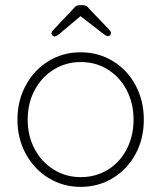

<svg xmlns="http://www.w3.org/2000/svg" viewBox="-20 -719 629 749"><path d="M295 10Q226 10 169.5 -24.5Q113 -59 80.5 -119Q48 -179 48 -252Q48 -326 80.5 -386Q113 -446 169 -480.5Q225 -515 295 -515Q364 -515 420.5 -480.5Q477 -446 509 -386Q541 -326 541 -252Q541 -178 509 -118.5Q477 -59 420.5 -24.5Q364 10 295 10ZM295 -477Q237 -477 189.5 -447.5Q142 -418 115 -367Q88 -316 88 -252Q88 -189 115 -138Q142 -87 189.5 -57.5Q237 -28 295 -28Q354 -28 401 -57Q448 -86 474.5 -137.5Q501 -189 501 -252Q501 -316 474.5 -367Q448 -418 401 -447.5Q354 -477 295 -477ZM413 -590Q413 -585 409.5 -581.5Q406 -578 401 -578Q394 -578 382 -588L294 -656L212 -587Q200 -577 193 -577Q188 -577 184.5 -580.5Q181 -584 181 -589Q181 -595 187 -601L268 -687Q276 -699 292 -699H302Q318 -699 326 -687L407 -602Q413 -596 413 -590Z"/></svg>

Font: Quicksand Light
Style: Regular
Weight: 300
Designer: Andrew Paglinawan
Foundry: Andrew Paglinawan
Version: Version 3.000